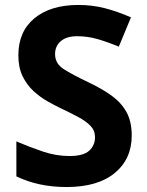

<svg xmlns="http://www.w3.org/2000/svg" viewBox="-20 -744 591 774"><path d="M511 -198Q511 -103 442.5 -46.5Q374 10 248 10Q135 10 46 -33V-174Q97 -152 151.5 -133.5Q206 -115 260 -115Q316 -115 339.5 -136.5Q363 -158 363 -191Q363 -218 344.5 -237Q326 -256 295 -272.5Q264 -289 224 -308Q199 -320 170 -336.5Q141 -353 114.5 -377.5Q88 -402 71 -437Q54 -472 54 -521Q54 -617 119 -670.5Q184 -724 296 -724Q352 -724 402.5 -711Q453 -698 508 -674L459 -556Q410 -576 371 -587Q332 -598 291 -598Q248 -598 225 -578Q202 -558 202 -526Q202 -488 236 -466Q270 -444 337 -412Q392 -386 430.5 -358Q469 -330 490 -292Q511 -254 511 -198Z"/></svg>

Font: Noto Sans Sinhala UI
Style: Bold
Weight: 700
Designer: Jelle Bosma - Monotype Design Team
Foundry: Monotype Imaging Inc.
Version: Version 2.006; ttfautohint (v1.8.4.7-5d5b)